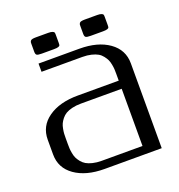

<svg xmlns="http://www.w3.org/2000/svg" viewBox="-128 -814 860 921"><g transform="rotate(-20 302.0 -353.0)"><path d="M500 -685.5V-643.6Q500 -634.8 498.8 -631.3Q497.6 -627.9 490.7 -625.5Q483.9 -623 468.8 -623H406.2Q385.7 -623 380.4 -627.2Q375 -631.3 375 -643.6V-685.5Q375 -690.9 375.5 -693.4Q376 -695.8 378.7 -699.5Q381.3 -703.1 388.2 -704.6Q395 -706.1 406.2 -706.1H468.8Q483.4 -706.1 490.5 -703.1Q497.6 -700.2 498.8 -696.8Q500 -693.4 500 -685.5ZM250 -685.5V-643.6Q250 -634.8 248.8 -631.3Q247.6 -627.9 240.7 -625.5Q233.9 -623 218.8 -623H156.2Q135.7 -623 130.4 -627.2Q125 -631.3 125 -643.6V-685.5Q125 -690.9 125.5 -693.4Q126 -695.8 128.7 -699.5Q131.3 -703.1 138.2 -704.6Q145 -706.1 156.2 -706.1H218.8Q233.4 -706.1 240.5 -703.1Q247.6 -700.2 248.8 -696.8Q250 -693.4 250 -685.5ZM125 -541.5V-583.5H333.5Q426.8 -583.5 484.1 -543Q541.5 -502.4 541.5 -433.1V0H250Q156.2 0 98.9 -40.3Q41.5 -80.6 41.5 -149.9V-225.1Q41.5 -294.4 98.9 -334.7Q156.2 -375 250 -375H458.5V-410.6Q458.5 -423.8 458 -433.3Q457.5 -442.9 454.8 -457.5Q452.1 -472.2 447.3 -482.7Q442.4 -493.2 433.1 -505.1Q423.8 -517.1 411.1 -524.4Q398.4 -531.7 378.4 -536.6Q358.4 -541.5 333.5 -541.5ZM458.5 -41.5V-333.5H250Q225.1 -333.5 205.1 -328.6Q185.1 -323.7 172.4 -316.2Q159.7 -308.6 150.4 -296.9Q141.1 -285.2 136.2 -274.7Q131.3 -264.2 128.7 -249.5Q126 -234.9 125.5 -225.1Q125 -215.3 125 -202.1V-172.9Q125 -159.7 125.5 -149.9Q126 -140.1 128.7 -125.5Q131.3 -110.8 136.2 -100.3Q141.1 -89.8 150.4 -78.1Q159.7 -66.4 172.4 -58.8Q185.1 -51.3 205.1 -46.4Q225.1 -41.5 250 -41.5Z"/></g></svg>

Font: Gputeks
Style: Regular
Weight: 500
Version: Version 0.9